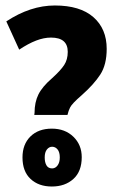

<svg xmlns="http://www.w3.org/2000/svg" viewBox="-20 -821 424 700"><path d="M105 -402 106 -410Q106 -448 120 -476.5Q134 -505 170 -536Q201 -564 214 -584Q227 -604 227 -632Q227 -684 166 -684Q140 -684 111.5 -673Q83 -662 50 -640L3 -743Q91 -801 180 -801Q272 -801 320.5 -758.5Q369 -716 369 -643Q369 -585 345.5 -549Q322 -513 278 -474Q242 -443 235.5 -429Q229 -415 228 -409L226 -402ZM169 -141Q121 -141 91.5 -168.5Q62 -196 62 -247Q62 -295 91 -323.5Q120 -352 169 -352Q217 -352 247.5 -322.5Q278 -293 278 -248Q278 -196 247.5 -168.5Q217 -141 169 -141ZM170 -207Q182 -207 190 -218Q198 -229 198 -247Q198 -266 190 -276Q182 -286 170 -286Q159 -286 151 -276Q143 -266 143 -247Q143 -229 149.5 -218Q156 -207 170 -207Z"/></svg>

Font: Noto Sans Myanmar UI ExtraCondensed ExtraBold
Style: Regular
Weight: 800
Width: 2
Designer: Monotype Design Team
Foundry: Monotype Imaging Inc.
Version: Version 2.103; ttfautohint (v1.8.4.7-5d5b)